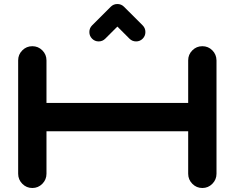

<svg xmlns="http://www.w3.org/2000/svg" viewBox="-20 -940 1174 960"><path d="M1062.5 -638.2V-71.3Q1062.5 -42 1041.7 -21Q1021 0 991.7 0Q962.4 0 941.7 -21Q920.9 -42 920.9 -71.3V-283.7H212.4V-71.3Q212.4 -42 191.7 -21Q170.9 0 141.6 0Q112.3 0 91.6 -21Q70.8 -42 70.8 -71.3V-638.2Q70.8 -667.5 91.6 -688.2Q112.3 -709 141.6 -709Q170.9 -709 191.7 -688.2Q212.4 -667.5 212.4 -638.2V-425.3H920.9V-638.2Q920.9 -667.5 941.7 -688.2Q962.4 -709 991.7 -709Q1021 -709 1041.5 -688.5Q1062 -668 1062.5 -638.2ZM426.8 -779.8Q426.8 -799.3 440.4 -813L533.7 -906.2Q547.4 -919.9 566.9 -919.9Q586.4 -919.9 600.1 -906.2L693.4 -813Q707 -799.3 707 -779.8Q707 -760.3 693.4 -746.6Q679.7 -732.9 660.6 -732.9Q641.1 -732.9 627.4 -746.6L566.9 -807.1L506.3 -746.6Q492.7 -732.9 473.1 -732.9Q454.1 -732.9 440.4 -746.6Q426.8 -760.3 426.8 -779.8Z"/></svg>

Font: Robtronika
Style: Regular
Weight: 400
Designer: GGBot
Version: 1.00